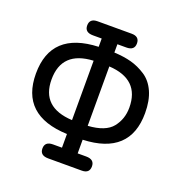

<svg xmlns="http://www.w3.org/2000/svg" viewBox="-114 -708 754 805"><g transform="rotate(20 262.5 -305.5)"><path d="M18 -317Q18 -504 227 -512V-549H188Q151 -549 151 -580Q151 -611 186 -611H338Q373 -611 373 -580Q373 -549 337 -549H297V-512Q340 -510 373.5 -501Q407 -492 438.5 -471.5Q470 -451 487.5 -412Q505 -373 505 -317Q505 -131 297 -123V-62H335Q372 -62 372 -31Q372 0 338 0H188Q151 0 151 -31Q151 -62 187 -62H227V-123Q18 -131 18 -317ZM88 -316Q88 -192 227 -185V-450Q88 -443 88 -316ZM297 -185Q375 -190 405 -227.5Q435 -265 435 -316Q435 -442 297 -450Z"/></g></svg>

Font: CMU Typewriter Text
Style: Regular
Weight: 500
Monospace: yes
Version: Version 0.7.0